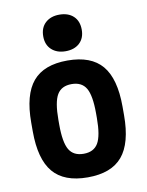

<svg xmlns="http://www.w3.org/2000/svg" viewBox="-85 -803 669 874"><g transform="rotate(-10 250.0 -366.0)"><path d="M250 10Q141 10 90 -50.5Q39 -111 39 -240V-280Q39 -409 90 -469.5Q141 -530 250 -530Q359 -530 410 -469.5Q461 -409 461 -280V-240Q461 -111 410 -50.5Q359 10 250 10ZM250 -99Q297 -99 317 -133Q337 -167 337 -249V-271Q337 -353 317 -387Q297 -421 250 -421Q203 -421 183 -387Q163 -353 163 -271V-249Q163 -167 183 -133Q203 -99 250 -99ZM250 -573Q210 -573 185.5 -595.5Q161 -618 161 -657Q161 -697 185.5 -719.5Q210 -742 250 -742Q291 -742 315 -719.5Q339 -697 339 -657Q339 -618 315 -595.5Q291 -573 250 -573Z"/></g></svg>

Font: M PLUS 1 Code SemiBold
Style: Regular
Weight: 600
Designer: Coji Morishita
Foundry: UNDERFOREST DESIGN
Version: Version 1.005